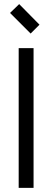

<svg xmlns="http://www.w3.org/2000/svg" viewBox="-20 -913 254 933"><path d="M128.9 -750 28.8 -850.1 73.2 -893.1 171.9 -793ZM143.1 0H70.8V-679.2H143.1Z"/></svg>

Font: Rawengulk
Style: Bold
Weight: 700
Version: Version 0.92